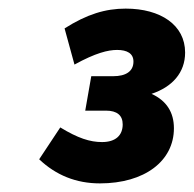

<svg xmlns="http://www.w3.org/2000/svg" viewBox="-20 -828 450 446"><path d="M212 -402C316 -402 384 -454 384 -530C384 -567 367 -594 332 -610C380 -626 410 -659 410 -706C410 -770 353 -808 272 -808C225 -808 182 -795 130 -762L153 -678C202 -705 231 -712 252 -712C275 -712 290 -704 290 -685C290 -662 272 -651 243 -651H192L178 -571H226C252 -571 265 -560 265 -539C265 -514 249 -498 217 -498C189 -498 161 -507 120 -532L71 -458C110 -421 157 -402 212 -402Z"/></svg>

Font: Celebes ExtraBold
Style: Italic
Weight: 800
Italic angle: -10°
Designer: Anugrah Pasau
Foundry: Lafontype
Version: Version 1.000